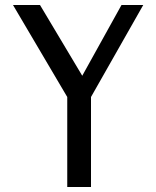

<svg xmlns="http://www.w3.org/2000/svg" viewBox="-20 -748 624 768"><path d="M344 0H249V-360L32 -728H140L309 -445L466 -728H553L344 -360Z"/></svg>

Font: Rosario
Style: Regular
Weight: 400
Designer: Hector Gatti
Foundry: Omnibus-Type
Version: Version 1.004